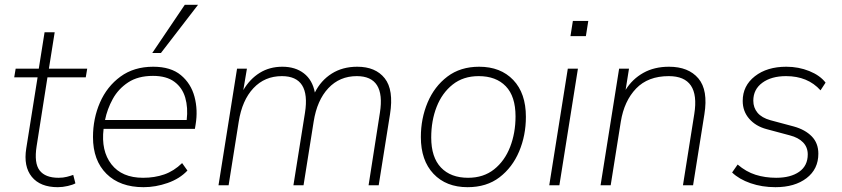

<svg xmlns="http://www.w3.org/2000/svg" viewBox="-20 -769 3494 797"><path d="M220 8Q147 8 112 -35Q77 -78 89 -153L136 -448H39L45 -484H141L165 -635H207L183 -484H342L336 -448H177L132 -162Q121 -92 144.5 -61.5Q168 -31 223 -31Q242 -31 257.5 -35Q273 -39 284 -43L293 -8Q283 -2 261.5 3Q240 8 220 8Z M576 8Q478 8 422 -47.5Q366 -103 366 -200Q366 -277 395 -343.5Q424 -410 480 -451Q536 -492 616 -492Q689 -492 731 -457Q773 -422 787.5 -367Q802 -312 792 -252L789 -234H410Q399 -143 442.5 -87Q486 -31 574 -31Q622 -31 662 -45Q702 -59 736 -92L758 -61Q726 -27 676 -9.5Q626 8 576 8ZM615 -454Q553 -454 512 -427Q471 -400 448 -358Q425 -316 416 -271H755Q761 -322 749 -363.5Q737 -405 704 -429.5Q671 -454 615 -454ZM612 -549 747 -749H802L648 -549Z M887 0 964 -484H1005L990 -395Q1017 -441 1058 -466.5Q1099 -492 1152 -492Q1206 -492 1241.5 -464.5Q1277 -437 1287 -385Q1312 -435 1357 -463.5Q1402 -492 1463 -492Q1539 -492 1577 -444Q1615 -396 1599 -295L1552 0H1510L1557 -301Q1581 -453 1461 -453Q1390 -453 1343 -403Q1296 -353 1282 -264L1240 0H1198L1246 -301Q1270 -453 1150 -453Q1079 -453 1032 -403Q985 -353 971 -264L929 0Z M1921 8Q1832 8 1779.5 -47.5Q1727 -103 1727 -200Q1727 -277 1755 -343.5Q1783 -410 1837 -451Q1891 -492 1969 -492Q2058 -492 2110.5 -437Q2163 -382 2163 -284Q2163 -207 2135 -140.5Q2107 -74 2053.5 -33Q2000 8 1921 8ZM1923 -31Q1987 -31 2031 -66Q2075 -101 2097.5 -159Q2120 -217 2120 -286Q2120 -369 2079.5 -411Q2039 -453 1967 -453Q1903 -453 1859 -418Q1815 -383 1792.5 -325.5Q1770 -268 1770 -198Q1770 -116 1810.5 -73.5Q1851 -31 1923 -31Z M2348 -619 2358 -682H2422L2412 -619ZM2260 0 2337 -484H2379L2302 0Z M2473 0 2550 -484H2591L2577 -396Q2605 -441 2650.5 -466.5Q2696 -492 2757 -492Q2838 -492 2879 -443.5Q2920 -395 2904 -295L2857 0H2815L2862 -296Q2887 -453 2756 -453Q2670 -453 2620.5 -401.5Q2571 -350 2557 -264L2515 0Z M3199 8Q3143 8 3095.5 -8.5Q3048 -25 3019 -53L3042 -86Q3077 -56 3116.5 -43.5Q3156 -31 3202 -31Q3262 -31 3297.5 -56Q3333 -81 3333 -128Q3333 -158 3313.5 -178Q3294 -198 3259 -207L3162 -233Q3117 -245 3090 -276Q3063 -307 3063 -350Q3063 -413 3113.5 -452.5Q3164 -492 3244 -492Q3295 -492 3339.5 -474Q3384 -456 3407 -426L3386 -394Q3333 -453 3243 -453Q3182 -453 3144.5 -425.5Q3107 -398 3107 -351Q3107 -322 3124.5 -301Q3142 -280 3178 -270L3275 -244Q3322 -231 3349.5 -203Q3377 -175 3377 -131Q3377 -67 3328 -29.5Q3279 8 3199 8Z"/></svg>

Font: Nunito Sans ExtraLight
Style: Italic
Weight: 200
Italic angle: -9°
Designer: Vernon Adams
Foundry: Vernon Adams
Version: Version 3.006; ttfautohint (v1.8.3)